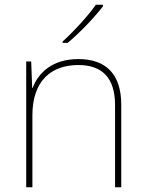

<svg xmlns="http://www.w3.org/2000/svg" viewBox="-20 -786 613 806"><path d="M412 -759V-766H382C353 -723 288 -652 243 -612V-606H264C317 -650 377 -714 412 -759ZM309 -538C197 -538 140 -478 117 -417H115L111 -528H90V0H116V-302C116 -446 194 -513 309 -513C406 -513 463 -462 463 -345V0H489V-346C489 -477 423 -538 309 -538Z"/></svg>

Font: Noto Sans Georgian Thin
Style: Regular
Weight: 100
Designer: Monotype Design Team, Akaki Razmadze
Foundry: Google LLC
Version: Version 2.005